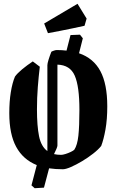

<svg xmlns="http://www.w3.org/2000/svg" viewBox="-20 -882 615 1013"><path d="M190 -530Q184 -480 179.5 -423Q175 -366 175 -305Q175 -218 186 -163.5Q197 -109 230 -85V-538Q230 -547 236 -566.5Q242 -586 251 -609Q256 -612 265 -615Q274 -618 279 -618Q307 -618 331 -615L352 -697L402 -699L417 -680L397 -601Q473 -575 509.5 -507Q546 -439 546 -321Q546 -252 536.5 -199Q527 -146 514 -112Q499 -93 471.5 -71.5Q444 -50 413 -31.5Q382 -13 354.5 -1Q327 11 312 11Q272 11 239 6L212 108L163 111L146 96L174 -11Q102 -40 65.5 -107Q29 -174 29 -285Q29 -346 37 -395.5Q45 -445 59 -478Q72 -496 97.5 -517Q123 -538 153 -558ZM283 -114Q283 -109 278 -97Q273 -85 265 -69Q282 -65 302 -65Q311 -65 325.5 -69.5Q340 -74 353.5 -80.5Q367 -87 372 -92Q388 -116 393.5 -166Q399 -216 399 -302Q399 -426 374.5 -482.5Q350 -539 283 -541ZM233 -707 213 -758 389 -862 437 -784 426 -746Q400 -740 365.5 -733Q331 -726 296.5 -719Q262 -712 233 -707Z"/></svg>

Font: Grenze Gotisch
Style: Bold
Weight: 700
Designer: Renata Polastri
Foundry: Omnibus-Type
Version: Version 1.001